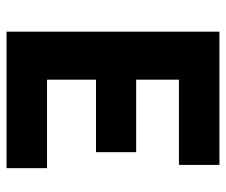

<svg xmlns="http://www.w3.org/2000/svg" viewBox="-72 -620 692 588"><g transform="rotate(90 274.0 -326.0)"><path d="M77 0V-652H485V-528H224V-397H446V-274H224V-124H495V0Z"/></g></svg>

Font: Giro Regular
Style: Bold
Weight: 700
Designer: Paul D. Hunt
Foundry: Adobe Systems Incorporated
Version: Version 1.000;PS 1.0;hotconv 1.0.88;makeotf.lib2.5.647800